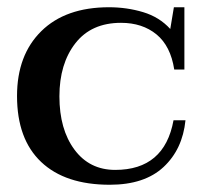

<svg xmlns="http://www.w3.org/2000/svg" viewBox="-20 -500 568 530"><path d="M27 -235Q27 -348 94 -414Q161 -480 281 -480Q330 -480 375 -466.5Q420 -453 450 -420L460 -480H489V-308H461Q451 -373 412 -405Q373 -437 314 -437Q232 -437 188 -380.5Q144 -324 144 -234Q144 -143 185.5 -87Q227 -31 298 -31Q434 -31 459 -168H492Q484 -88 431.5 -39Q379 10 283 10Q160 10 93.5 -53Q27 -116 27 -235Z"/></svg>

Font: Taviraj Medium
Style: Regular
Weight: 500
Designer: Katatrad Team
Foundry: CadsonDemak
Version: Version 1.030